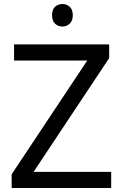

<svg xmlns="http://www.w3.org/2000/svg" viewBox="-20 -935 612 955"><path d="M533 0H38V-68L414 -634H50V-714H523V-646L147 -80H533ZM291 -915Q311 -915 326.5 -901.5Q342 -888 342 -859Q342 -831 326.5 -817Q311 -803 291 -803Q269 -803 254 -817Q239 -831 239 -859Q239 -888 254 -901.5Q269 -915 291 -915Z"/></svg>

Font: Noto Sans Imperial Aramaic
Style: Regular
Weight: 400
Designer: Monotype Design Team
Foundry: Monotype Imaging Inc.
Version: Version 2.001; ttfautohint (v1.8.4.7-5d5b)